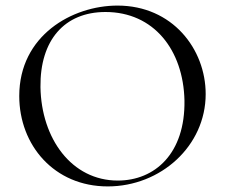

<svg xmlns="http://www.w3.org/2000/svg" viewBox="-20 -656 806 688"><path d="M366 12C556 12 717 -133 717 -319C717 -480 598 -636 401 -636C239 -636 49 -529 49 -312C49 -136 174 12 366 12ZM402 -9C237 -9 128 -159 125 -344C123 -512 211 -613 358 -613C531 -613 637 -477 641 -296C644 -106 535 -9 402 -9Z"/></svg>

Font: Cormorant SC
Style: Regular
Weight: 400
Designer: Christian Thalmann (Catharsis Fonts)
Version: Version 1.000;PS 001.000;hotconv 1.0.70;makeotf.lib2.5.58329